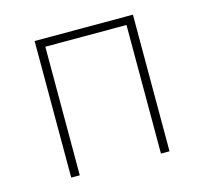

<svg xmlns="http://www.w3.org/2000/svg" viewBox="-77 -564 690 649"><g transform="rotate(-15 268.0 -239.0)"><path d="M96 0V-478H440V0H410V-450H126V0Z"/></g></svg>

Font: Source Sans Variable
Style: Regular
Weight: 200
Designer: Paul D. Hunt
Foundry: Adobe Systems Incorporated
Version: Version 3.006;hotconv 1.0.111;makeotfexe 2.5.65597